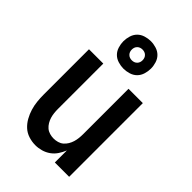

<svg xmlns="http://www.w3.org/2000/svg" viewBox="-229 -859 958 958"><g transform="rotate(45 250.0 -379.5)"><path d="M209 8Q185 8 161.5 0.5Q138 -7 120.5 -23Q103 -39 91 -60.5Q79 -82 72 -105Q65 -128 62.5 -152Q60 -176 60 -200V-520H161V-200Q161 -186 162.5 -172Q164 -158 168 -144.5Q172 -131 179.5 -118.5Q187 -106 197.5 -97Q208 -88 222 -84Q236 -80 250 -80Q264 -80 278 -84Q292 -88 302.5 -97Q313 -106 320.5 -118.5Q328 -131 332 -144.5Q336 -158 337.5 -172Q339 -186 339 -200V-520H440V0H339V-85Q331 -65 319 -47Q307 -29 289.5 -16.5Q272 -4 251 2Q230 8 209 8ZM250 -573Q231 -573 211.5 -579Q192 -585 178.5 -598.5Q165 -612 159 -631.5Q153 -651 153 -670Q153 -689 159 -708.5Q165 -728 178.5 -741.5Q192 -755 211.5 -761Q231 -767 250 -767Q269 -767 288.5 -761Q308 -755 321.5 -741.5Q335 -728 341 -708.5Q347 -689 347 -670Q347 -651 341 -631.5Q335 -612 321.5 -598.5Q308 -585 288.5 -579Q269 -573 250 -573ZM250 -632Q258 -632 265 -634.5Q272 -637 277.5 -642.5Q283 -648 285.5 -655Q288 -662 288 -670Q288 -678 285.5 -685Q283 -692 277.5 -697.5Q272 -703 265 -705.5Q258 -708 250 -708Q242 -708 235 -705.5Q228 -703 222.5 -697.5Q217 -692 214.5 -685Q212 -678 212 -670Q212 -662 214.5 -655Q217 -648 222.5 -642.5Q228 -637 235 -634.5Q242 -632 250 -632Z"/></g></svg>

Font: Iosevka Curly Semibold
Style: Regular
Weight: 600
Monospace: yes
Designer: Belleve Invis
Foundry: Belleve Invis
Version: Version 22.1.2; ttfautohint (v1.8.4)